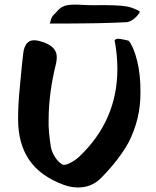

<svg xmlns="http://www.w3.org/2000/svg" viewBox="-20 -847 691 849"><path d="M200 -743 205 -759Q209 -773 217 -781L230 -794Q232 -797 235 -800Q238 -803 240 -805Q254 -819 275 -823.5Q296 -828 334 -826Q352 -825 366 -824.5Q380 -824 390 -824Q448 -825 483 -823.5Q518 -822 530 -820Q537 -819 545.5 -817.5Q554 -816 564 -812Q571 -810 577.5 -807Q584 -804 589 -802Q600 -796 598 -794Q590 -778 574 -765Q557 -751 541 -749Q519 -748 486 -746.5Q453 -745 415.5 -744.5Q378 -744 343.5 -743.5Q309 -743 283 -743ZM325 -18Q293 -18 261 -30Q158 -68 109 -140Q60 -212 60 -320Q60 -352 61.5 -382.5Q63 -413 67 -454.5Q71 -496 77 -560L83 -613Q86 -638 97.5 -653.5Q109 -669 131 -669Q141 -669 153 -666Q233 -646 231 -592Q231 -581 228 -567Q196 -439 195 -322Q194 -290 197 -258.5Q200 -227 205 -197Q209 -175 223 -153Q237 -131 255 -120Q265 -114 289 -126Q313 -138 330 -154Q499 -314 499 -542Q499 -604 487 -668Q486 -671 496 -675Q504 -678 549 -667Q571 -640 586.5 -578Q602 -516 601 -437Q602 -323 549 -218Q530 -183 500 -143.5Q470 -104 428 -61Q386 -18 325 -18Z"/></svg>

Font: Mansalva
Style: Regular
Weight: 400
Designer: Carolina Short
Foundry: Carolina Short
Version: Version 2.112; ttfautohint (v1.8.4.7-5d5b)